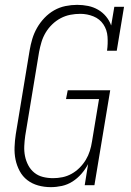

<svg xmlns="http://www.w3.org/2000/svg" viewBox="-20 -763 540 791"><path d="M189 8Q162 8 137 1Q112 -6 92.5 -21Q73 -36 61 -58.5Q49 -81 44 -105.5Q39 -130 40 -157Q41 -184 45 -210L102 -555Q106 -579 113 -602.5Q120 -626 132.5 -648Q145 -670 163 -689Q181 -708 203 -720.5Q225 -733 249.5 -738Q274 -743 298 -743Q321 -743 343 -738.5Q365 -734 384 -723Q403 -712 417 -695Q431 -678 438 -658L451 -735H491L461 -554H421Q425 -583 423 -611.5Q421 -640 406 -662.5Q391 -685 365 -695.5Q339 -706 311 -706Q290 -706 269.5 -702Q249 -698 230 -688Q211 -678 195 -662.5Q179 -647 168 -628.5Q157 -610 151 -590Q145 -570 141 -549L84 -204Q81 -183 80 -161.5Q79 -140 83 -120Q87 -100 96.5 -82Q106 -64 121.5 -51.5Q137 -39 157 -34Q177 -29 199 -29Q218 -29 237.5 -33Q257 -37 275 -47Q293 -57 308 -72Q323 -87 333.5 -104.5Q344 -122 350 -141Q356 -160 359 -180L388 -355H252L259 -391H434L369 0H329L343 -87Q332 -66 315.5 -47Q299 -28 278.5 -15Q258 -2 235 3Q212 8 189 8Z"/></svg>

Font: Iosevka Slab Extralight
Style: Italic
Weight: 200
Italic angle: -9°
Monospace: yes
Designer: Belleve Invis
Foundry: Belleve Invis
Version: Version 11.1.1; ttfautohint (v1.8.3)